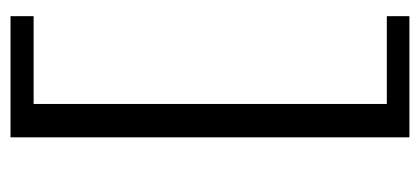

<svg xmlns="http://www.w3.org/2000/svg" viewBox="-242 -500 817 374"><g transform="rotate(90 167.0 -312.5)"><path d="M247 -701V76H11V31H182V-657H11V-701Z"/></g></svg>

Font: Arsenal
Style: Regular
Weight: 400
Designer: Andrij Shevchenko
Foundry: Stairsfor.com
Version: Version 1.000